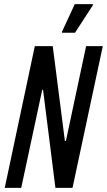

<svg xmlns="http://www.w3.org/2000/svg" viewBox="-20 -912 519 932"><path d="M3 0 149 -688H236L295 -228H300L398 -688H479L332 0H249L189 -476H185L83 0ZM281 -753V-758L343 -892H431V-887L344 -753Z"/></svg>

Font: Saira ExtraCondensed Medium
Style: Italic
Weight: 500
Width: 2
Italic angle: -12°
Designer: Hector Gatti with collaboration of the Omnibus-Type team
Foundry: Omnibus-Type
Version: Version 1.101